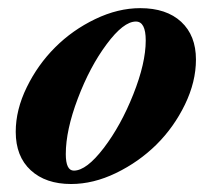

<svg xmlns="http://www.w3.org/2000/svg" viewBox="-20 -445 507 476"><path d="M156.2 11.2Q93.3 11.2 56.2 -22.9Q19 -57.1 19 -118.2Q19 -172.9 46.4 -228.8Q73.7 -284.7 116.7 -327.6Q159.7 -370.6 216.1 -397.7Q272.5 -424.8 327.6 -424.8Q392.6 -424.8 429.2 -390.9Q465.8 -356.9 465.8 -297.4Q465.8 -242.2 438.5 -185.8Q411.1 -129.4 367.7 -86.4Q324.2 -43.5 267.8 -16.1Q211.4 11.2 156.2 11.2ZM163.1 -22Q194.3 -22 237.1 -77.9Q279.8 -133.8 310.5 -211.2Q341.3 -288.6 341.3 -344.7Q341.3 -391.6 316.9 -391.6Q286.1 -391.6 244.4 -335.4Q202.6 -279.3 172.9 -200.7Q143.1 -122.1 143.1 -63Q143.1 -22 163.1 -22Z"/></svg>

Font: Elstob 18pt ExtraBold
Style: Italic
Weight: 800
Italic angle: -20°
Designer: Peter S. Baker
Version: Version 1.015